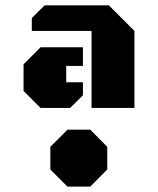

<svg xmlns="http://www.w3.org/2000/svg" viewBox="-20 -668 599 728"><path d="M327.1 -258.8V-550.8H100.6V-599.6L149.4 -647.9H392.6L489.7 -550.8V-258.8ZM294.4 -488.8V-418H231V-356H294.4V-306.6L246.1 -258.8H133.8L69.3 -323.2V-424.3L133.8 -488.8ZM235.8 -176.3H322.3L386.7 -111.3V-25.4L322.3 39.6H235.8L170.9 -25.4V-111.3Z"/></svg>

Font: Black Ops One
Style: Regular
Weight: 400
Designer: James Grieshaber
Foundry: James Grieshaber
Version: Version 1.002